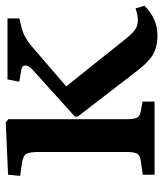

<svg xmlns="http://www.w3.org/2000/svg" viewBox="30 -587 567 667"><g transform="rotate(-90 313.5 -253.5)"><path d="M40 0V-41L89 -48Q107 -51 113 -60.5Q119 -70 119 -98V-401Q119 -434 112.5 -445.5Q106 -457 79 -461L36 -467L40 -509L222 -517L233 -508V-95Q233 -72 238 -61.5Q243 -51 260 -48L294 -42V0ZM524 10Q482 10 454.5 -7.5Q427 -25 396 -67L242 -267V-277L406 -425Q420 -438 419.5 -449.5Q419 -461 404 -463L363 -470L371 -511H583V-470L551 -462Q517 -454 483 -424L347 -307L505 -109Q526 -82 541 -70Q556 -58 576 -58Q584 -58 595 -60Q606 -62 618 -66L627 -35Q582 10 524 10Z"/></g></svg>

Font: Literata 36pt Medium
Style: Regular
Weight: 500
Designer: Latin by Veronika Burian and Jose Scaglione. Greek by Irene Vlachou. Cyrillic by Vera Evstafieva.
Foundry: TypeTogether
Version: Version 3.002